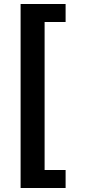

<svg xmlns="http://www.w3.org/2000/svg" viewBox="-20 -742 430 960"><path d="M308 198V108H203V-632H308V-722H83V198Z"/></svg>

Font: Perun
Style: Bold
Weight: 700
Foundry: Copyright (c) Stefan Peev, Context Ltd, 2016
Version: Version 1.089